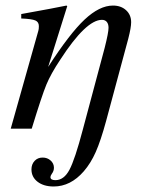

<svg xmlns="http://www.w3.org/2000/svg" viewBox="-20 -467 522 697"><path d="M224.1 -444.8 154.8 -224.1Q232.9 -345.2 287.1 -396Q341.3 -446.8 390.1 -446.8Q419.4 -446.8 437.7 -429.9Q456.1 -413.1 456.1 -386.2Q456.1 -367.2 445.8 -327.1L365.2 -27.8Q345.7 43.9 327.6 84.7Q309.6 125.5 284.2 154.8Q236.3 210 174.8 210Q138.7 210 116.5 192.9Q94.2 175.8 94.2 147.9Q94.2 129.4 105.5 117.2Q116.7 105 134.8 105Q151.9 105 163.8 115.7Q175.8 126.5 175.8 142.1Q175.8 153.8 168 164.1Q163.1 171.4 163.1 175.8Q163.1 187 181.2 187Q211.9 187 231.9 149.7Q252 112.3 280.8 2.9L359.9 -293Q374 -348.6 374 -366.2Q374 -379.9 367.7 -387.5Q361.3 -395 350.1 -395Q292.5 -395 199.2 -251Q164.6 -199.2 148.2 -159.4Q131.8 -119.6 95.2 0H19L119.1 -355Q121.1 -360.8 121.1 -372.1Q121.1 -387.2 108.2 -392.8Q95.2 -398.4 57.1 -399.9V-416Q182.1 -438.5 221.2 -446.8Z"/></svg>

Font: Accordance
Style: Italic
Weight: 400
Italic angle: -11°
Version: Version 1.2 (build January 31, 2020) Miklal Software Solutio